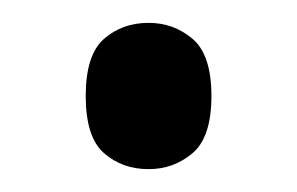

<svg xmlns="http://www.w3.org/2000/svg" viewBox="-20 -141 260 168"><path d="M110 7Q87 7 71 -7Q55 -21 55 -57Q55 -93 71 -107Q87 -121 110 -121Q132 -121 148.5 -107Q165 -93 165 -57Q165 -21 148.5 -7Q132 7 110 7Z"/></svg>

Font: Noto Serif Thai Condensed
Style: Regular
Weight: 400
Width: 3
Designer: Monotype Design Team
Foundry: Monotype Imaging Inc.
Version: Version 2.002; ttfautohint (v1.8.4.7-5d5b)